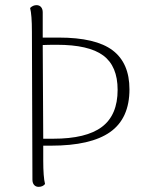

<svg xmlns="http://www.w3.org/2000/svg" viewBox="-20 -717 580 746"><path d="M483 -370Q483 -257 408 -204Q333 -151 178 -151H148V-94Q148 -29 155 -2Q146 9 130 9Q119 9 112.5 1.5Q106 -6 106 -19L104 -594Q104 -659 97 -686Q108 -697 122 -697Q133 -697 139.5 -689.5Q146 -682 146 -669V-571H208Q352 -571 417.5 -521.5Q483 -472 483 -370ZM437 -368Q437 -460 381 -501.5Q325 -543 201 -543Q164 -543 146 -542L148 -178H187Q315 -178 376 -224Q437 -270 437 -368Z"/></svg>

Font: Arima Madurai ExtraLight
Style: Regular
Weight: 275
Designer: Joana Correia and Natanael Gama
Foundry: NDISCOVER
Version: Version 1.019